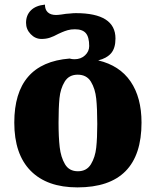

<svg xmlns="http://www.w3.org/2000/svg" viewBox="-20 -803 676 833"><path d="M42 -271Q42 -530 282 -549Q292 -546 303 -546Q331 -546 349 -563Q367 -580 367 -603Q367 -642 352.5 -659Q338 -676 305 -676Q287 -676 273.5 -672Q260 -668 248.5 -663Q237 -658 233 -656Q213 -645 196.5 -639.5Q180 -634 160 -634Q133 -634 113 -655Q93 -676 93 -704Q93 -737 114 -758Q135 -779 175 -783Q175 -761 187.5 -749.5Q200 -738 223 -738Q231 -738 246 -740Q261 -742 266 -743Q273 -743 285 -744.5Q297 -746 309 -746Q481 -746 481 -636Q481 -594 462 -572Q443 -550 406 -541Q499 -519 546.5 -449.5Q594 -380 594 -271Q594 10 316 10Q184 10 113 -62Q42 -134 42 -271ZM402 -265Q402 -332 397.5 -375Q393 -418 374.5 -448.5Q356 -479 317 -479Q279 -479 260.5 -448.5Q242 -418 238 -376.5Q234 -335 234 -271Q234 -208 239 -164.5Q244 -121 262 -90.5Q280 -60 318 -60Q356 -60 374.5 -90.5Q393 -121 397.5 -162.5Q402 -204 402 -265Z"/></svg>

Font: Noto Serif Georgian Black
Style: Regular
Weight: 900
Designer: Monotype Design team
Foundry: Monotype Imaging Inc.
Version: Version 1.000